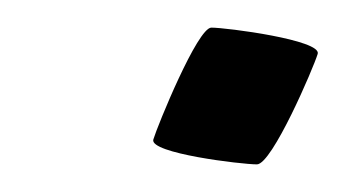

<svg xmlns="http://www.w3.org/2000/svg" viewBox="-20 -309 250 139"><path d="M91 -208C88 -198 155 -190 166 -190C177 -190 207 -260 210 -270C213 -280 144 -289 133 -289C123 -289 94 -218 91 -208Z"/></svg>

Font: bitstorm
Style: sucnobl
Weight: 400
Version: Version 0.2